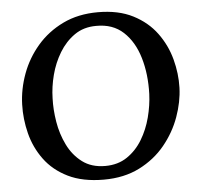

<svg xmlns="http://www.w3.org/2000/svg" viewBox="-52 -770 875 840"><g transform="rotate(-5 385.5 -350.0)"><path d="M408 -716Q498 -716 561.5 -683.5Q625 -651 664 -598Q703 -545 720 -481.5Q737 -418 735 -356Q733 -294 709.5 -228.5Q686 -163 640.5 -107.5Q595 -52 527.5 -18Q460 16 371 16Q278 16 214 -15.5Q150 -47 111.5 -99.5Q73 -152 57 -215.5Q41 -279 43 -342Q45 -410 69.5 -476.5Q94 -543 140.5 -597Q187 -651 254 -683.5Q321 -716 408 -716ZM395 -657Q340 -657 300 -629Q260 -601 233 -556.5Q206 -512 192.5 -460Q179 -408 178 -358Q176 -309 185 -254.5Q194 -200 217.5 -152Q241 -104 281.5 -73.5Q322 -43 382 -43Q438 -43 478.5 -70.5Q519 -98 545.5 -142Q572 -186 585.5 -238Q599 -290 601 -340Q604 -427 582.5 -499.5Q561 -572 514.5 -615Q468 -658 395 -657Z"/></g></svg>

Font: Lora SemiBold
Style: Italic
Weight: 600
Italic angle: -3°
Designer: Olga Karpushina, Alexei Vanyashin (Cyrillic)
Foundry: Cyreal
Version: Version 3.011; ttfautohint (v1.8.4.7-5d5b)